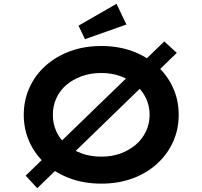

<svg xmlns="http://www.w3.org/2000/svg" viewBox="-20 -956 1065 1010"><path d="M176 34 115 -32 844 -738 910 -678ZM513 10Q423 10 348.5 -17.5Q274 -45 219.5 -94Q165 -143 135 -209Q105 -275 105 -352Q105 -429 135 -495Q165 -561 219.5 -610Q274 -659 348.5 -686.5Q423 -714 513 -714Q602 -714 676 -687Q750 -660 805 -610.5Q860 -561 890 -495Q920 -429 920 -352Q920 -275 890 -209Q860 -143 805 -93.5Q750 -44 676 -17Q602 10 513 10ZM513 -132Q569 -132 615 -149Q661 -166 695 -195.5Q729 -225 748 -265Q767 -305 767 -352Q767 -399 748 -439Q729 -479 695 -508.5Q661 -538 614.5 -555Q568 -572 513 -572Q456 -572 409.5 -555Q363 -538 329 -509Q295 -480 276.5 -439.5Q258 -399 258 -352Q258 -305 276.5 -264.5Q295 -224 329 -195Q363 -166 409.5 -149Q456 -132 513 -132ZM427 -750 393 -821 593 -936 645 -827Z"/></svg>

Font: Lexend Mega SemiBold
Style: Regular
Weight: 600
Designer: Bonnie Shaver-Troup, Thomas Jockin
Foundry: Lexend
Version: Version 1.007